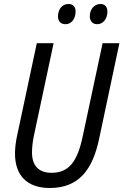

<svg xmlns="http://www.w3.org/2000/svg" viewBox="-20 -930 617 960"><path d="M308 -809C335 -809 358 -834 358 -872C358 -896 346 -910 322 -910C289 -910 270 -881 270 -849C270 -823 284 -809 308 -809ZM466 -809C494 -809 517 -834 517 -872C517 -896 505 -910 482 -910C449 -910 429 -881 429 -849C429 -823 444 -809 466 -809ZM229 10C376 10 443 -84 475 -233L577 -714H493L392 -241C366 -123 325 -66 238 -66C173 -66 140 -102 140 -168C140 -189 143 -221 149 -249L248 -714H164L66 -254C58 -219 55 -186 55 -162C55 -53 115 10 229 10Z"/></svg>

Font: Noto Sans Display SemiCondensed
Style: Italic
Weight: 400
Width: 4
Italic angle: -12°
Designer: Monotype Design Team
Foundry: Monotype Imaging Inc.
Version: Version 1.900